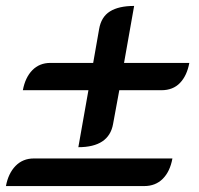

<svg xmlns="http://www.w3.org/2000/svg" viewBox="-23 -627 672 647"><path d="M275 -323H54Q62 -366 86 -390.5Q110 -415 147 -415H291L311 -529Q318 -570 347.5 -588.5Q377 -607 429 -607L395 -415H615Q607 -372 583.5 -347.5Q560 -323 521 -323H379L358 -209Q344 -131 241 -131ZM91 -93H558Q550 -49 525.5 -24.5Q501 0 463 0H-3Q5 -43 29.5 -68Q54 -93 91 -93Z"/></svg>

Font: K2D Medium
Style: Italic
Weight: 500
Italic angle: -10°
Designer: Katatrad Aksorn Co.,Ltd.
Foundry: Cadson Demak Co.,Ltd.
Version: Version 1.000; ttfautohint (v1.6)